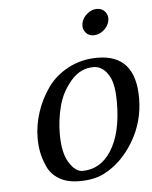

<svg xmlns="http://www.w3.org/2000/svg" viewBox="-48 -660 561 710"><g transform="rotate(-5 232.5 -304.5)"><path d="M161.1 -169.9Q161.1 -99.1 184.1 -63Q207 -26.9 232.9 -26.9Q298.8 -26.9 338.9 -87.9Q381.8 -153.8 381.8 -270Q381.8 -331.1 366.7 -361.8Q344.2 -405.8 306.2 -405.8Q257.3 -405.8 222.2 -364.5Q187 -323.2 174.1 -272Q161.1 -220.7 161.1 -169.9ZM78.1 -162.1Q78.1 -209 93.5 -256.6Q108.9 -304.2 137.9 -345.7Q167 -387.2 215.6 -413.1Q264.2 -439 324.2 -439Q465.3 -439 464.8 -276.9Q464.8 -189.9 420.9 -116.5Q377 -43 310.1 -8.8Q272 10.3 217.8 9.8Q172.9 9.8 142.8 -8.5Q112.8 -26.9 99.9 -56.9Q86.9 -86.9 82.5 -111.6Q78.1 -136.2 78.1 -162.1ZM287.6 -537.1Q276.4 -551.3 280.3 -570.8Q284.2 -590.3 301.3 -604.7Q318.4 -619.1 337.9 -619.1Q357.4 -619.1 368.9 -604.7Q380.4 -590.3 376.2 -570.8Q372.1 -551.3 355 -537.1Q337.9 -522.9 318.4 -522.9Q298.8 -522.9 287.6 -537.1Z"/></g></svg>

Font: Linux Libertine
Style: Italic
Weight: 400
Italic angle: -12°
Designer: Philipp H. Poll
Foundry: Philipp H. Poll
Version: Version 5.1.6 ; ttfautohint (v0.9)